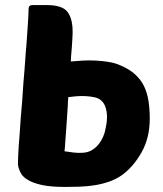

<svg xmlns="http://www.w3.org/2000/svg" viewBox="-20 -730 643 759"><path d="M455 -472Q491 -457 514 -436Q537 -415 549.5 -389Q562 -363 567 -331Q572 -299 572 -261Q572 -185 539.5 -127.5Q507 -70 461 -37Q438 -21 410 -11.5Q382 -2 353 2.5Q324 7 294 8Q264 9 237 9Q182 9 146.5 1.5Q111 -6 90 -19Q69 -31 60.5 -49Q52 -67 51 -80V-81V-85Q51 -105 54 -153Q56 -177 58 -204.5Q60 -232 62 -264Q65 -295 67.5 -327.5Q70 -360 72 -395Q75 -430 77.5 -462Q80 -494 82 -525Q85 -555 86.5 -582Q88 -609 90 -632Q93 -677 93 -695Q93 -710 109 -710H164Q225 -710 246 -684Q267 -657 267 -607Q267 -604 267 -596.5Q267 -589 266 -575Q265 -561 264 -544Q263 -527 261 -507Q261 -502 260.5 -497Q260 -492 260 -487Q282 -489 307.5 -490.5Q333 -492 359.5 -490.5Q386 -489 410.5 -485Q435 -481 455 -472ZM395 -211Q397 -220 400 -235.5Q403 -251 403 -268.5Q403 -286 398 -303.5Q393 -321 380 -333Q370 -342 353.5 -345.5Q337 -349 318.5 -350Q300 -351 281.5 -349.5Q263 -348 250 -346Q249 -337 248.5 -328.5Q248 -320 248 -312Q246 -285 244.5 -259.5Q243 -234 241 -208Q239 -188 238 -168.5Q237 -149 235 -132Q253 -129 271 -127Q289 -125 306 -126Q328 -127 344 -137Q360 -147 370.5 -160.5Q381 -174 387 -188Q393 -202 395 -211Z"/></svg>

Font: Poetsen One
Style: Regular
Weight: 400
Designer: Pablo Impallari, Rodrigo Fuenzalida
Foundry: Pablo Impallari, Rodrigo Fuenzalida
Version: Version 1.001; ttfautohint (v0.93) -l 8 -r 50 -G 200 -x 14 -